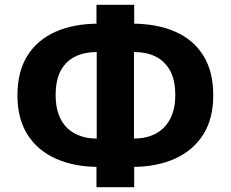

<svg xmlns="http://www.w3.org/2000/svg" viewBox="-20 -757 966 804"><path d="M384 27V-85L422 -58H395Q291 -58 214 -92.5Q137 -127 95 -193.5Q53 -260 53 -358Q53 -457 94.5 -523.5Q136 -590 212.5 -624Q289 -658 395 -658H422L384 -631V-737H542V-631L504 -658H531Q638 -658 714.5 -624Q791 -590 832 -523.5Q873 -457 873 -358Q873 -260 831 -193.5Q789 -127 712.5 -92.5Q636 -58 531 -58H504L542 -85V27ZM385 -150V-566L417 -539H381Q334 -539 295.5 -520.5Q257 -502 235 -462.5Q213 -423 213 -358Q213 -311 226 -276.5Q239 -242 262.5 -220Q286 -198 316.5 -187.5Q347 -177 381 -177H417ZM541 -150 510 -177H545Q579 -177 609.5 -187.5Q640 -198 663.5 -220Q687 -242 700.5 -276.5Q714 -311 714 -358Q714 -423 691.5 -462.5Q669 -502 631 -520.5Q593 -539 545 -539H510L541 -566Z"/></svg>

Font: Nunito Sans 11pt ExtraBold
Style: Regular
Weight: 800
Version: Version 3.101;gftools[0.9.27]